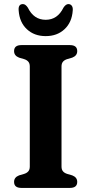

<svg xmlns="http://www.w3.org/2000/svg" viewBox="-20 -921 448 941"><path d="M281.5 -104.5Q281.5 -89.5 289 -81Q296.5 -72.5 310 -68.5L334 -61.5Q358.5 -52 358.5 -29.5Q358.5 0 322.5 0H85Q49 0 49 -29.5Q49 -52 73.5 -61.5L97.5 -68.5Q111 -72.5 118.5 -81Q126 -89.5 126 -104.5V-595.5Q126 -610.5 118.5 -619Q111 -627.5 97.5 -631.5L73.5 -638.5Q49 -648 49 -670.5Q49 -700 85 -700H322.5Q358.5 -700 358.5 -670.5Q358.5 -648 334 -638.5L310 -631.5Q296.5 -627.5 289 -619Q281.5 -610.5 281.5 -595.5ZM204 -824Q262 -824 291 -883.5Q302.5 -901 315 -901Q326 -901 332 -892.5Q338 -884 336.5 -869.5Q332.5 -811.5 296.2 -777.8Q260 -744 204 -744Q148 -744 111.8 -777.8Q75.5 -811.5 71.5 -869.5Q68.5 -901 92.5 -901Q105 -901 116.5 -883.5Q145.5 -824 204 -824Z"/></svg>

Font: Fraunces 9pt Soft SemiBold
Style: Regular
Weight: 600
Version: Version 1.000;[b76b70a41]